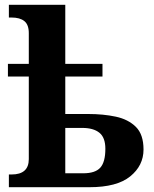

<svg xmlns="http://www.w3.org/2000/svg" viewBox="-20 -780 643 800"><path d="M17 0V-53H28Q100 -53 100 -117V-461H13V-514H100V-642Q100 -677 81.5 -692Q63 -707 28 -707H17V-760H252V-514H407V-461H252V-305H348Q410 -305 462 -294Q514 -283 546 -251.5Q578 -220 578 -157Q578 -90 522.5 -45Q467 0 353 0ZM327 -58Q377 -58 398 -81.5Q419 -105 419 -160Q419 -207 394 -227Q369 -247 323 -247H252V-58Z"/></svg>

Font: NotoSerif-Bold
Style: Regular
Weight: 700
Designer: Monotype Design Team
Foundry: Monotype Imaging Inc.
Version: Version 2.007; ttfautohint (v1.8) -l 8 -r 50 -G 200 -x 14 -D